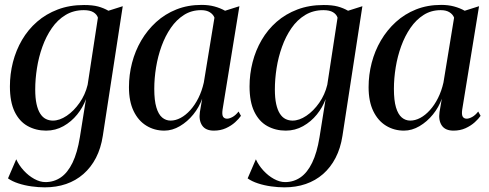

<svg xmlns="http://www.w3.org/2000/svg" viewBox="-20 -536 2048 804"><path d="M410.5 33Q402.5 85 381.8 125Q361 165 329.2 192.8Q297.5 220.5 256.8 234.5Q216 248.5 167.5 248.5Q141 248.5 112 244.5Q83 240.5 57 232Q31 223.5 13.5 211L48 131Q59.5 156.5 79.5 178.2Q99.5 200 123.5 213.2Q147.5 226.5 170.5 226.5Q206 226.5 234.8 206.8Q263.5 187 283.8 145.2Q304 103.5 314.5 38.5L340 -121Q327.5 -86.5 303.2 -56.5Q279 -26.5 245.8 -7.8Q212.5 11 173 11Q130.5 11 95.8 -8.2Q61 -27.5 41.2 -68.5Q21.5 -109.5 21.5 -174Q21.5 -226 34.2 -275.8Q47 -325.5 72.2 -368.8Q97.5 -412 135 -444.8Q172.5 -477.5 221.8 -496.2Q271 -515 332 -515Q367.5 -515 390.8 -508.8Q414 -502.5 434 -491L494 -510ZM390 -462Q385.5 -476 371 -484.8Q356.5 -493.5 331 -493.5Q288 -493.5 254.5 -473.2Q221 -453 197 -418.2Q173 -383.5 157.5 -340.2Q142 -297 134.8 -250.8Q127.5 -204.5 127.5 -161.5Q127.5 -125.5 133 -100.5Q138.5 -75.5 148.5 -60Q158.5 -44.5 172 -37.8Q185.5 -31 201.5 -31Q229.5 -31 259.5 -51.2Q289.5 -71.5 313.2 -105.5Q337 -139.5 347 -181Z M912 -77Q909 -55.5 914.2 -47.2Q919.5 -39 931 -39Q940.5 -39 953.8 -46.2Q967 -53.5 979 -69L989 -51Q980.5 -38.5 964.5 -24Q948.5 -9.5 926 0.8Q903.5 11 875.5 11Q841 11 826.5 -10.5Q812 -32 817 -66.5L826.5 -122.5Q814 -87 789.5 -56.8Q765 -26.5 733.2 -7.8Q701.5 11 668 11Q626.5 11 592.8 -9.8Q559 -30.5 539.5 -71Q520 -111.5 520 -171Q520 -223 533 -273Q546 -323 571.5 -366.5Q597 -410 634 -443.8Q671 -477.5 718.8 -496.5Q766.5 -515.5 824 -515.5Q853.5 -515.5 877.8 -509Q902 -502.5 922.5 -491L982.5 -510ZM878 -462Q873 -475.5 859 -484.5Q845 -493.5 822 -493.5Q782 -493.5 750.5 -473.5Q719 -453.5 695.5 -419.5Q672 -385.5 656.5 -342.8Q641 -300 633.5 -253.8Q626 -207.5 626 -164Q626 -115.5 634.8 -86.2Q643.5 -57 659 -44Q674.5 -31 694.5 -31Q715 -31 736.2 -42.2Q757.5 -53.5 776.8 -74.8Q796 -96 810.8 -125.5Q825.5 -155 833.5 -190.5Z M1414 33Q1406 85 1385.2 125Q1364.5 165 1332.8 192.8Q1301 220.5 1260.2 234.5Q1219.5 248.5 1171 248.5Q1144.5 248.5 1115.5 244.5Q1086.5 240.5 1060.5 232Q1034.5 223.5 1017 211L1051.5 131Q1063 156.5 1083 178.2Q1103 200 1127 213.2Q1151 226.5 1174 226.5Q1209.5 226.5 1238.2 206.8Q1267 187 1287.2 145.2Q1307.5 103.5 1318 38.5L1343.5 -121Q1331 -86.5 1306.8 -56.5Q1282.5 -26.5 1249.2 -7.8Q1216 11 1176.5 11Q1134 11 1099.2 -8.2Q1064.5 -27.5 1044.8 -68.5Q1025 -109.5 1025 -174Q1025 -226 1037.8 -275.8Q1050.5 -325.5 1075.8 -368.8Q1101 -412 1138.5 -444.8Q1176 -477.5 1225.2 -496.2Q1274.5 -515 1335.5 -515Q1371 -515 1394.2 -508.8Q1417.5 -502.5 1437.5 -491L1497.5 -510ZM1393.5 -462Q1389 -476 1374.5 -484.8Q1360 -493.5 1334.5 -493.5Q1291.5 -493.5 1258 -473.2Q1224.5 -453 1200.5 -418.2Q1176.5 -383.5 1161 -340.2Q1145.5 -297 1138.2 -250.8Q1131 -204.5 1131 -161.5Q1131 -125.5 1136.5 -100.5Q1142 -75.5 1152 -60Q1162 -44.5 1175.5 -37.8Q1189 -31 1205 -31Q1233 -31 1263 -51.2Q1293 -71.5 1316.8 -105.5Q1340.5 -139.5 1350.5 -181Z M1915.5 -77Q1912.5 -55.5 1917.8 -47.2Q1923 -39 1934.5 -39Q1944 -39 1957.2 -46.2Q1970.5 -53.5 1982.5 -69L1992.5 -51Q1984 -38.5 1968 -24Q1952 -9.5 1929.5 0.8Q1907 11 1879 11Q1844.5 11 1830 -10.5Q1815.5 -32 1820.5 -66.5L1830 -122.5Q1817.5 -87 1793 -56.8Q1768.5 -26.5 1736.8 -7.8Q1705 11 1671.5 11Q1630 11 1596.2 -9.8Q1562.5 -30.5 1543 -71Q1523.5 -111.5 1523.5 -171Q1523.5 -223 1536.5 -273Q1549.5 -323 1575 -366.5Q1600.5 -410 1637.5 -443.8Q1674.5 -477.5 1722.2 -496.5Q1770 -515.5 1827.5 -515.5Q1857 -515.5 1881.2 -509Q1905.5 -502.5 1926 -491L1986 -510ZM1881.5 -462Q1876.5 -475.5 1862.5 -484.5Q1848.5 -493.5 1825.5 -493.5Q1785.5 -493.5 1754 -473.5Q1722.5 -453.5 1699 -419.5Q1675.5 -385.5 1660 -342.8Q1644.5 -300 1637 -253.8Q1629.5 -207.5 1629.5 -164Q1629.5 -115.5 1638.2 -86.2Q1647 -57 1662.5 -44Q1678 -31 1698 -31Q1718.5 -31 1739.8 -42.2Q1761 -53.5 1780.2 -74.8Q1799.5 -96 1814.2 -125.5Q1829 -155 1837 -190.5Z"/></svg>

Font: Merriweather 144pt
Style: Italic
Weight: 400
Italic angle: -7.8°
Version: Version 2.101